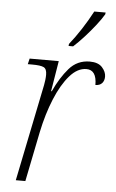

<svg xmlns="http://www.w3.org/2000/svg" viewBox="-54 -804 507 841"><g transform="rotate(5 199.0 -383.0)"><path d="M135 -426Q137 -436 138.5 -448.5Q140 -461 140 -472Q140 -497 126.5 -504Q113 -511 75 -511H56L62 -536H190L168 -402H171Q199 -463 235 -504.5Q271 -546 326 -546Q363 -546 380.5 -526.5Q398 -507 398 -486Q398 -468 388 -457Q378 -446 359 -446Q359 -512 314 -512Q275 -512 240.5 -472.5Q206 -433 178.5 -366.5Q151 -300 134 -218L90 0H48ZM227 -606 228 -615Q253 -646 279 -686Q305 -726 326 -766H376L375 -758Q362 -736 340.5 -708.5Q319 -681 294.5 -654Q270 -627 247 -606Z"/></g></svg>

Font: Noto Serif ExtraLight
Style: Italic
Weight: 200
Italic angle: -12°
Designer: Monotype Design Team
Foundry: Monotype Imaging Inc.
Version: Version 2.014; ttfautohint (v1.8.4.7-5d5b)